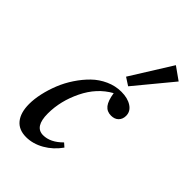

<svg xmlns="http://www.w3.org/2000/svg" viewBox="-209 -753 841 841"><g transform="rotate(45 211.0 -332.5)"><path d="M280.8 -462.4 244.6 -485.8 363.3 -675.8 422.4 -633.8ZM122.1 11.2Q76.2 11.2 52.5 -18.3Q28.8 -47.9 28.8 -101.1Q28.8 -131.8 36.6 -167.2Q44.4 -202.6 58.8 -238.8Q73.2 -274.9 95.5 -308.3Q117.7 -341.8 144.3 -367.7Q170.9 -393.6 205.6 -409.2Q240.2 -424.8 277.3 -424.8Q316.4 -424.8 341.3 -408.4Q366.2 -392.1 366.2 -364.7Q366.2 -344.2 353.5 -331.3Q340.8 -318.4 318.4 -318.4Q293 -318.4 278.3 -336.7Q263.7 -355 257.3 -396.5Q190.4 -359.4 153.3 -283.2Q116.2 -207 116.2 -129.4Q116.2 -47.4 168.9 -47.4Q213.9 -47.4 256.3 -90.3L273.4 -75.2Q245.1 -35.2 204.6 -12Q164.1 11.2 122.1 11.2Z"/></g></svg>

Font: Elstob 18pt Medium
Style: Italic
Weight: 500
Italic angle: -20°
Designer: Peter S. Baker
Version: Version 1.015